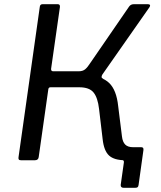

<svg xmlns="http://www.w3.org/2000/svg" viewBox="-20 -762 765 913"><path d="M568 131Q553 131 554 117L569 11Q570 5 567.5 2Q565 -1 560 -2L580 -62H652Q664 -62 662 -48L639 117Q638 125 634.5 128Q631 131 623 131ZM80 0Q72 0 69.5 -3.5Q67 -7 68 -14L169 -728Q170 -742 182 -742H255Q266 -742 265 -729L223 -435Q222 -423 233 -423H369L395 -403Q464 -401 499 -367.5Q534 -334 542 -257L560 -113Q563 -87 575.5 -74.5Q588 -62 613 -62Q623 -62 622 -52L618 -11Q616 0 605 0H576Q523 0 498.5 -22.5Q474 -45 468 -101L451 -244Q445 -297 425 -322Q405 -347 357 -347H220Q212 -347 210 -339L164 -15Q162 0 146 0ZM348 -379 354 -423Q374 -423 385.5 -433Q397 -443 409 -462L594 -731Q602 -742 616 -742H684Q691 -742 693 -738Q695 -734 691 -728L467 -408Q463 -401 463 -396Q463 -391 471 -387Z"/></svg>

Font: Libre Franklin
Style: Italic
Weight: 400
Italic angle: -8°
Designer: Pablo Impallari, Rodrigo Fuenzalida, Nhung Nguyen
Foundry: Impallari Type
Version: Version 3.000